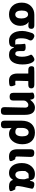

<svg xmlns="http://www.w3.org/2000/svg" viewBox="1778 -2402 824 4421"><g transform="rotate(90 2190.5 -191.0)"><path d="M119 -61Q40 -141 40 -279Q40 -417 126 -497Q203 -569 319 -569H562Q647 -569 644 -496Q641 -424 556 -431L492 -437Q487 -437 487 -434.5Q487 -432 502 -423Q528 -408 551 -360Q574 -312 574 -249Q574 -129 501 -57.5Q428 14 311 14Q194 14 119 -61ZM381 -379Q356 -425 313 -425Q222 -425 222 -278Q222 -207 246 -168.5Q270 -130 313.5 -130Q357 -130 381 -166Q405 -202 405 -269Q405 -336 381 -379Z M918 14Q813 14 752.5 -66Q692 -146 692 -293Q692 -359 717 -441Q741 -520 743 -524Q786 -596 858 -553L865 -549Q938 -506 895 -434Q861 -378 861 -258Q861 -130 927 -130H994Q1087 -130 1054 -42Q1032 14 918 14ZM1073 -95Q998 -95 998 -179V-231Q998 -275 988 -347Q985 -369 1073 -369H1080Q1168 -369 1156 -282Q1155 -275 1155 -231Q1155 -176 1170.5 -153Q1186 -130 1220 -130Q1250 -130 1268 -170.5Q1286 -211 1286 -285Q1286 -353 1271 -405.5Q1256 -458 1240.5 -483.5Q1225 -509 1297 -553Q1370 -598 1414 -526Q1464 -444 1464 -296.5Q1464 -149 1407.5 -67.5Q1351 14 1245 14Q1121 14 1083 -82Q1078 -95 1073 -95Z M1836 14Q1672 14 1672 -187V-425Q1672 -430 1667 -430H1590Q1507 -430 1504 -496Q1502 -562 1547 -565Q1592 -569 1636 -569H1931Q2015 -569 2015 -500Q2015 -430 1931 -430H1852Q1846 -430 1846 -424L1840 -222Q1839 -181 1839 -140Q1839 -130 1883 -130Q1915 -130 1928.5 -133.5Q1942 -137 1960 -73Q1978 -8 1940 3Q1902 14 1836 14Z M2528 201Q2444 200 2446 116L2456 -289Q2457 -330 2457 -371Q2457 -389 2443.5 -410Q2430 -431 2394 -431Q2367 -431 2344 -412.5Q2321 -394 2310 -378Q2295 -354 2295 -326V-84Q2295 0 2211 0H2201Q2117 0 2117 -84V-392Q2117 -487 2111.5 -522Q2106 -557 2183 -568Q2261 -580 2272 -496L2274 -481Q2275 -473 2276.5 -473Q2278 -473 2291 -489Q2319 -526 2356 -551Q2403 -583 2457 -583Q2624 -583 2624 -352V118Q2624 202 2540 201Z M2843 200Q2758 202 2758 117V-270Q2758 -426 2836 -508Q2908 -583 3033 -583Q3158 -583 3229.5 -507Q3301 -431 3301 -292.5Q3301 -154 3228 -67Q3161 14 3065 14Q2976 14 2928 -44Q2925 -48 2925 -43L2933 113Q2938 197 2853 200ZM3023 -132Q3065 -132 3091 -169Q3119 -210 3119 -291Q3119 -438 3026 -438Q2981 -438 2953 -396.5Q2925 -355 2925 -287V-198Q2925 -174 2942 -157Q2965 -132 3023 -132Z M3585 14Q3492 14 3451 -41Q3416 -88 3416 -185V-485Q3416 -569 3500 -568L3511 -567Q3596 -566 3593 -482L3584 -220Q3583 -179 3583 -165Q3583 -151 3594.5 -140.5Q3606 -130 3619 -130Q3632 -130 3641 -130Q3651 -129 3677 -71Q3704 -13 3673.5 0.5Q3643 14 3585 14Z M3963 14Q3858 14 3796 -65.5Q3734 -145 3734 -282Q3734 -419 3811 -504Q3882 -583 3985 -583Q4088 -583 4116 -525Q4157 -438 4061 -438H4013Q3973 -438 3960 -420Q3947 -402 3921 -368Q3916 -361 3916 -285Q3916 -132 4006 -132Q4042 -132 4071 -166Q4100 -200 4103 -248L4108 -313Q4110 -345 4099 -375L4094 -386Q4061 -474 4140 -474Q4145 -474 4147 -483L4150 -501Q4165 -584 4248 -567H4251Q4334 -550 4324 -508Q4263 -253 4263 -182Q4263 -130 4318 -130Q4337 -130 4339.5 -131Q4342 -132 4368 -74Q4395 -16 4366.5 -1Q4338 14 4275 14Q4212 14 4175.5 -7Q4139 -28 4127 -66Q4123 -78 4120.5 -78Q4118 -78 4109 -63Q4062 14 3963 14Z"/></g></svg>

Font: Resource Han Rounded KR Heavy
Style: Regular
Weight: 900
Designer: Cyano Hao (round all glyphs); Ryoko NISHIZUKA 西塚涼子 (kana, bopomofo & ideographs); Paul D. Hunt (Latin, Greek & Cyrillic)
Foundry: Cyano Hao
Version: 0.990